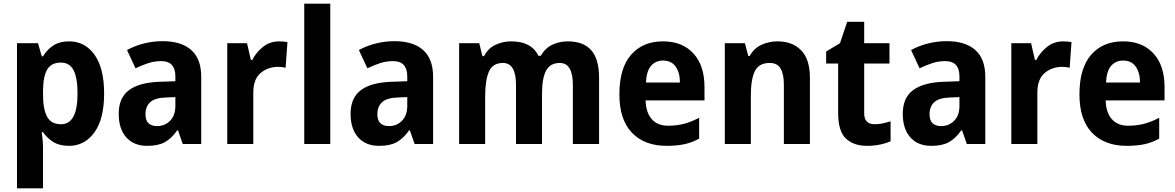

<svg xmlns="http://www.w3.org/2000/svg" viewBox="-20 -780 6366 1040"><path d="M354 -556Q440 -556 492 -483.5Q544 -411 544 -273Q544 -136 491.5 -63Q439 10 353 10Q302 10 268.5 -11Q235 -32 213 -64H206Q213 -16 213 16V240H72V-546H186L206 -475H213Q236 -513 270 -534.5Q304 -556 354 -556ZM310 -441Q258 -441 236 -404Q214 -367 213 -290V-269Q213 -189 235 -148Q257 -107 311 -107Q400 -107 400 -274Q400 -358 378.5 -399.5Q357 -441 310 -441Z M861 -557Q962 -557 1016 -509Q1070 -461 1070 -364V0H970L944 -74H940Q909 -30 873 -10Q837 10 777 10Q705 10 664 -36Q623 -82 623 -163Q623 -250 678.5 -291.5Q734 -333 843 -337L930 -340V-366Q930 -449 853 -449Q818 -449 784.5 -438.5Q751 -428 714 -410L668 -509Q710 -532 759.5 -544.5Q809 -557 861 -557ZM879 -252Q818 -250 793 -226Q768 -202 768 -162Q768 -127 785 -112Q802 -97 831 -97Q873 -97 901.5 -126Q930 -155 930 -206V-254Z M1492 -556Q1502 -556 1514.5 -555Q1527 -554 1537 -552L1527 -413Q1520 -415 1508 -416.5Q1496 -418 1489 -418Q1431 -418 1391.5 -384.5Q1352 -351 1352 -278V0H1211V-546H1318L1339 -455H1346Q1367 -496 1404.5 -526Q1442 -556 1492 -556Z M1769 0H1628V-760H1769Z M2117 -557Q2218 -557 2272 -509Q2326 -461 2326 -364V0H2226L2200 -74H2196Q2165 -30 2129 -10Q2093 10 2033 10Q1961 10 1920 -36Q1879 -82 1879 -163Q1879 -250 1934.5 -291.5Q1990 -333 2099 -337L2186 -340V-366Q2186 -449 2109 -449Q2074 -449 2040.5 -438.5Q2007 -428 1970 -410L1924 -509Q1966 -532 2015.5 -544.5Q2065 -557 2117 -557ZM2135 -252Q2074 -250 2049 -226Q2024 -202 2024 -162Q2024 -127 2041 -112Q2058 -97 2087 -97Q2129 -97 2157.5 -126Q2186 -155 2186 -206V-254Z M3055 -556Q3140 -556 3182.5 -508Q3225 -460 3225 -358V0H3083V-320Q3083 -439 3012 -439Q2960 -439 2938 -397.5Q2916 -356 2916 -275V0H2775V-321Q2775 -439 2704 -439Q2649 -439 2628.5 -392.5Q2608 -346 2608 -259V0H2467V-546H2576L2593 -476H2602Q2624 -519 2664.5 -537.5Q2705 -556 2748 -556Q2859 -556 2896 -478H2910Q2932 -519 2971.5 -537.5Q3011 -556 3055 -556Z M3571 -556Q3676 -556 3736 -490.5Q3796 -425 3796 -309V-236H3477Q3479 -170 3510.5 -134.5Q3542 -99 3599 -99Q3646 -99 3685.5 -109.5Q3725 -120 3767 -142V-29Q3729 -8 3687.5 1Q3646 10 3591 10Q3471 10 3403 -61Q3335 -132 3335 -269Q3335 -411 3398.5 -483.5Q3462 -556 3571 -556ZM3571 -452Q3532 -452 3507 -424Q3482 -396 3479 -333H3663Q3663 -386 3640 -419Q3617 -452 3571 -452Z M4192 -556Q4272 -556 4319.5 -507.5Q4367 -459 4367 -358V0H4226V-321Q4226 -379 4208 -409Q4190 -439 4149 -439Q4091 -439 4069 -395Q4047 -351 4047 -260V0H3906V-546H4015L4033 -477H4041Q4064 -519 4105 -537.5Q4146 -556 4192 -556Z M4718 -107Q4740 -107 4760.5 -111.5Q4781 -116 4804 -123V-15Q4781 -4 4747.5 3Q4714 10 4677 10Q4604 10 4562 -29.5Q4520 -69 4520 -168V-436H4455V-501L4530 -546L4569 -662H4661V-546H4798V-436H4661V-166Q4661 -107 4718 -107Z M5108 -557Q5209 -557 5263 -509Q5317 -461 5317 -364V0H5217L5191 -74H5187Q5156 -30 5120 -10Q5084 10 5024 10Q4952 10 4911 -36Q4870 -82 4870 -163Q4870 -250 4925.5 -291.5Q4981 -333 5090 -337L5177 -340V-366Q5177 -449 5100 -449Q5065 -449 5031.5 -438.5Q4998 -428 4961 -410L4915 -509Q4957 -532 5006.5 -544.5Q5056 -557 5108 -557ZM5126 -252Q5065 -250 5040 -226Q5015 -202 5015 -162Q5015 -127 5032 -112Q5049 -97 5078 -97Q5120 -97 5148.5 -126Q5177 -155 5177 -206V-254Z M5739 -556Q5749 -556 5761.5 -555Q5774 -554 5784 -552L5774 -413Q5767 -415 5755 -416.5Q5743 -418 5736 -418Q5678 -418 5638.5 -384.5Q5599 -351 5599 -278V0H5458V-546H5565L5586 -455H5593Q5614 -496 5651.5 -526Q5689 -556 5739 -556Z M6063 -556Q6168 -556 6228 -490.5Q6288 -425 6288 -309V-236H5969Q5971 -170 6002.5 -134.5Q6034 -99 6091 -99Q6138 -99 6177.5 -109.5Q6217 -120 6259 -142V-29Q6221 -8 6179.5 1Q6138 10 6083 10Q5963 10 5895 -61Q5827 -132 5827 -269Q5827 -411 5890.5 -483.5Q5954 -556 6063 -556ZM6063 -452Q6024 -452 5999 -424Q5974 -396 5971 -333H6155Q6155 -386 6132 -419Q6109 -452 6063 -452Z"/></svg>

Font: Noto Sans Gurmukhi UI SemiCondensed
Style: Bold
Weight: 700
Width: 4
Designer: Jelle Bosma - Monotype Design Team
Foundry: Monotype Imaging Inc.
Version: Version 2.004; ttfautohint (v1.8.4.7-5d5b)